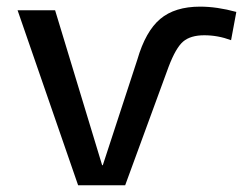

<svg xmlns="http://www.w3.org/2000/svg" viewBox="-20 -550 743 570"><path d="M32.2 -519.5H143.6L283.2 -59.6H285.2L387.7 -373Q412.1 -457 455.6 -493.7Q499 -530.3 574.2 -530.3Q624 -530.3 681.6 -514.6L666 -430.7Q627 -445.3 586.4 -445.3Q545.9 -445.3 523.9 -426.8Q502 -408.2 480.5 -351.6L351.6 0H211.9Z"/></svg>

Font: GenEi M Gothic v2 Medium
Style: Regular
Weight: 500
Version: Version 2.0